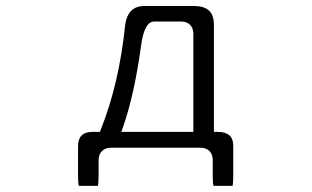

<svg xmlns="http://www.w3.org/2000/svg" viewBox="-20 -494 1040 639"><path d="M623.5 -55.2H383.8L388.7 -68.8Q427.2 -178.2 449.7 -343.3Q458.5 -406.7 480.5 -418.9Q485.8 -421.9 491.7 -422.4H492.2H583H583.5Q602.1 -421.9 612.5 -411.4Q623 -400.9 623.5 -382.3V-381.8ZM753.9 124.5Q756.3 114.7 756.3 89.8V-4.9V-5.4Q756.3 -6.8 756.3 -8.3Q756.3 -30.8 745.1 -42Q731.9 -55.2 702.1 -55.2H691.9V-411.1Q691.9 -442.4 676.3 -458Q660.6 -473.6 626 -474.1H461.9Q432.6 -474.1 416.5 -458Q401.9 -443.4 397 -414.6Q377 -216.3 314.9 -61.5L312.5 -55.2H290Q263.7 -55.2 251.7 -43.2Q239.7 -31.2 239.7 -6.8Q239.7 -5.9 239.7 -4.9V89.8Q239.7 114.7 242.2 124.5H305.7Q308.1 114.7 308.1 89.8V39.1V38.6Q308.6 19.5 319.3 8.8Q330.1 -2 349.1 -2.4H349.6H647.5H647.9Q666.5 -2 677.2 8.8Q688 19.5 688 39.1V89.8Q688 114.7 690.4 124.5Z"/></svg>

Font: YuPearl-ExtraLight
Style: ExtraLight
Weight: 200
Designer: Max Yao
Foundry: Max-Everyday
Version: Version 1.011; ttfautohint (v1.8.3)